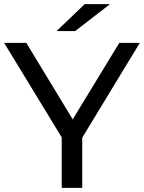

<svg xmlns="http://www.w3.org/2000/svg" viewBox="-24 -907 695 927"><path d="M274 0V-268L297 -206L-4 -700H103L356 -283H298L552 -700H651L351 -206L373 -268V0ZM249 -757 385 -887H507L339 -757Z"/></svg>

Font: Montserrat Thin Medium
Style: Regular
Weight: 500
Version: Version 9.000